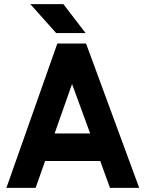

<svg xmlns="http://www.w3.org/2000/svg" viewBox="-20 -911 706 931"><path d="M252.3 -750.7H395L287.3 -891H127ZM244.7 -263.7 329.3 -503.7 417.3 -263.7ZM198.7 -130.3H466L513.3 0H655L397.3 -700H258L11 0H152.7Z"/></svg>

Font: Unageo Variable
Style: Regular
Weight: 300
Designer: Richard Sepsi
Foundry: Richard Sepsi
Version: Version 2.200